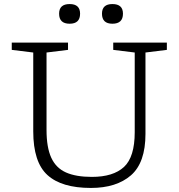

<svg xmlns="http://www.w3.org/2000/svg" viewBox="-20 -917 882 947"><path d="M644.5 -265V-658L538.5 -671V-707H803V-671L697.5 -658V-256.5Q697.5 -114.5 625.8 -52.2Q554 10 428.5 10Q283.5 10 213.8 -53.8Q144 -117.5 144 -269V-658L38 -671V-707H315.5V-671L209.5 -658V-276Q209.5 -190 232.8 -139.2Q256 -88.5 305.2 -66.5Q354.5 -44.5 433 -44.5Q538.5 -44.5 591.5 -93.5Q644.5 -142.5 644.5 -265ZM323.5 -800Q271.5 -800 271.5 -849.5Q271.5 -897 323.5 -897Q375 -897 375 -849.5Q375 -800 323.5 -800ZM534.5 -800Q483 -800 483 -849.5Q483 -897 534.5 -897Q586.5 -897 586.5 -849.5Q586.5 -800 534.5 -800Z"/></svg>

Font: Newsreader 6pt Light
Style: Regular
Weight: 300
Designer: Hugues Gentile
Foundry: Production Type
Version: Version 1.003; ttfautohint (v1.8.3)